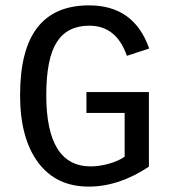

<svg xmlns="http://www.w3.org/2000/svg" viewBox="-20 -689 640 719"><path d="M537.6 -64.9Q425.8 9.8 312 9.8Q189.9 9.8 122.6 -80.8Q55.2 -171.4 55.2 -332.5Q55.2 -502 119.6 -585.4Q184.1 -668.9 313.5 -668.9Q482.4 -668.9 538.6 -507.3L455.1 -480Q416 -592.8 314.5 -592.8Q231.9 -592.8 192.6 -531.2Q153.3 -469.7 153.3 -332.5Q153.3 -65.9 319.8 -65.9Q353 -65.9 388.7 -76.2Q424.3 -86.4 446.8 -102.1V-266.1H303.7V-344.2H537.6Z"/></svg>

Font: Cousine
Style: Regular
Weight: 400
Monospace: yes
Designer: Steve Matteson
Foundry: Monotype Imaging Inc.
Version: Version 1.21